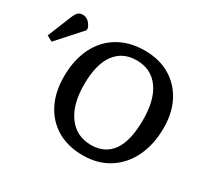

<svg xmlns="http://www.w3.org/2000/svg" viewBox="-306 -924 1219 1147"><g transform="rotate(30 303.0 -350.0)"><path d="M380 14Q277 14 202.5 -30Q128 -74 88 -153Q48 -232 48 -337Q48 -453 90 -538Q132 -623 209.5 -668.5Q287 -714 391 -714Q489 -714 562.5 -671.5Q636 -629 677 -551.5Q718 -474 718 -368Q718 -256 676.5 -169.5Q635 -83 559 -34.5Q483 14 380 14ZM392 -64Q487 -64 537 -134.5Q587 -205 587 -349Q587 -488 532 -563.5Q477 -639 377 -639Q281 -639 228.5 -567.5Q176 -496 176 -357Q176 -220 233.5 -142Q291 -64 392 -64ZM-120 -481 -159 -502 -92 -667Q-81 -693 -69.5 -703.5Q-58 -714 -38 -714Q4 -714 27 -661V-645Z"/></g></svg>

Font: Literata 12pt Medium
Style: Regular
Weight: 500
Designer: Latin by Veronika Burian and Jose Scaglione. Greek by Irene Vlachou. Cyrillic by Vera Evstafieva.
Foundry: TypeTogether
Version: Version 3.002